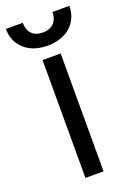

<svg xmlns="http://www.w3.org/2000/svg" viewBox="-168 -781 576 835"><g transform="rotate(-20 120.0 -363.5)"><path d="M76.7 0H160.5V-545.5H76.7ZM-27 -727.3C-27 -650.6 29.8 -596.6 119.3 -596.6C210.2 -596.6 267 -650.6 267 -727.3H188.9C188.9 -690.3 169 -657.7 119.3 -657.7C69.6 -657.7 51.1 -690.3 51.1 -727.3Z"/></g></svg>

Font: Margiela Sans
Style: Regular
Weight: 400
Designer: Stefan Endress, Andreas Faust
Version: Version 1.100;FEAKit 1.0